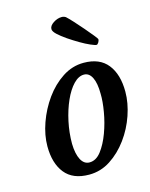

<svg xmlns="http://www.w3.org/2000/svg" viewBox="-100 -696 598 767"><g transform="rotate(-15 199.0 -312.5)"><path d="M173.8 5.9Q106.4 5.9 73.7 -35.2Q41 -76.2 41 -146.5Q41 -192.4 58.6 -242.2Q76.2 -292 106.9 -335Q137.7 -377.9 178.7 -404.8Q219.7 -431.6 266.6 -431.6Q333 -431.6 365.7 -390.1Q398.4 -348.6 398.4 -277.3Q398.4 -230.5 381.3 -180.7Q364.3 -130.9 333.5 -88.9Q302.7 -46.9 262.2 -20.5Q221.7 5.9 173.8 5.9ZM187.5 -41Q214.8 -41 235.8 -68.4Q256.8 -95.7 272 -136.7Q287.1 -177.7 294.4 -220.7Q301.8 -263.7 300.8 -294.9Q300.8 -337.9 289.1 -361.8Q277.3 -385.7 255.9 -385.7Q233.4 -385.7 212.4 -363.8Q191.4 -341.8 174.8 -304.7Q158.2 -267.6 148.4 -222.2Q138.7 -176.8 138.7 -130.9Q139.6 -88.9 152.3 -64.9Q165 -41 187.5 -41ZM335.9 -487.3Q330.1 -487.3 312 -495.1Q293.9 -502.9 271.5 -516.1Q249 -529.3 227.5 -543.9Q206.1 -558.6 191.9 -571.8Q177.7 -585 177.7 -594.7Q177.7 -608.4 194.8 -619.6Q211.9 -630.9 229.5 -630.9Q238.3 -630.9 246.1 -626Q254.9 -618.2 271.5 -600.1Q288.1 -582 305.7 -561.5Q323.2 -541 335.9 -525.4Q348.6 -509.8 348.6 -506.8Q348.6 -501 344.2 -494.1Q339.8 -487.3 335.9 -487.3Z"/></g></svg>

Font: Crimson Text SemiBold
Style: Italic
Weight: 600
Italic angle: -11°
Designer: Sebastian Kosch
Foundry: Sebastian Kosch
Version: Version 1.100; ttfautohint (v1.8.4)